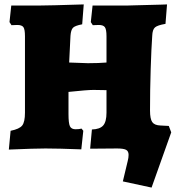

<svg xmlns="http://www.w3.org/2000/svg" viewBox="-20 -672 806 869"><path d="M536 149 558 57Q562 42 562 29Q562 12 550.5 6Q539 0 510 0L388 1L396 -86Q432 -87 447 -104Q462 -121 462 -162V-264L403 -265Q375 -265 290 -256V-156Q290 -114 296.5 -100.5Q303 -87 322 -87Q339 -87 349 -90L357 -80L348 4Q242 0 186 0Q137 0 20 5L28 -80Q68 -88 80.5 -104Q93 -120 93 -162V-508Q93 -539 86 -549Q79 -559 58 -559L32 -558L23 -572L31 -647H160Q199 -647 359 -652L352 -562Q320 -556 310.5 -546.5Q301 -537 299 -510L293 -389L378 -386Q427 -386 462 -389V-508Q462 -538 455 -548.5Q448 -559 427 -559L400 -558L391 -572L399 -647H560Q552 -647 708 -651L736 -652L729 -564Q693 -558 681.5 -548Q670 -538 669 -510Q665 -454 662 -359Q659 -264 659 -172Q659 -134 669 -119.5Q679 -105 706 -104L744 -102L755 -73L666 177Z"/></svg>

Font: Alegreya SC Black
Style: Regular
Weight: 900
Designer: Juan Pablo del Peral
Foundry: Huerta Tipografica
Version: Version 2.007; ttfautohint (v1.6)